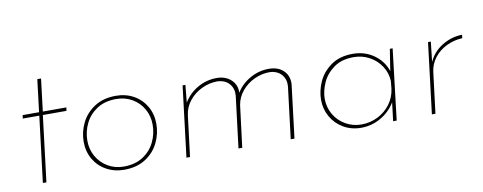

<svg xmlns="http://www.w3.org/2000/svg" viewBox="-52 -774 2543 1010"><g transform="rotate(-10 1219.0 -268.5)"><path d="M196 -543 175 -370H301L298 -352H172L129 0H110L153 -352H65L67 -370H155L176 -543Z M544 6Q492 6 449.5 -17.5Q407 -41 383 -82.5Q359 -124 359 -176Q359 -228 382.5 -276Q406 -324 453 -354.5Q500 -385 567 -385Q620 -385 662 -361.5Q704 -338 728 -296.5Q752 -255 752 -203Q752 -151 729 -103Q706 -55 659 -24.5Q612 6 544 6ZM545 -11Q606 -11 648 -38.5Q690 -66 711 -109.5Q732 -153 732 -202Q732 -248 710.5 -286Q689 -324 651 -346Q613 -368 566 -368Q505 -368 463 -340.5Q421 -313 400 -269.5Q379 -226 379 -178Q379 -132 400.5 -94Q422 -56 460 -33.5Q498 -11 545 -11Z M1384 -385Q1432 -385 1460.5 -359Q1489 -333 1489 -291Q1489 -283 1488 -278L1454 0H1434L1468 -277Q1471 -314 1449 -339.5Q1427 -365 1386 -367Q1343 -367 1303.5 -348.5Q1264 -330 1237 -297.5Q1210 -265 1203 -224L1175 0H1155L1189 -277Q1192 -314 1170 -339.5Q1148 -365 1107 -367Q1063 -367 1022.5 -347.5Q982 -328 955 -294Q928 -260 923 -218L896 0H877L923 -378H938L929 -285Q957 -331 1004 -358Q1051 -385 1106 -385Q1153 -385 1182.5 -357.5Q1212 -330 1210 -288Q1237 -332 1284 -358.5Q1331 -385 1384 -385Z M2045 -378 2000 0H1981L1993 -99Q1965 -52 1916 -23.5Q1867 5 1810 5Q1758 5 1716 -19.5Q1674 -44 1650.5 -85.5Q1627 -127 1627 -177Q1627 -223 1648 -271Q1669 -319 1715.5 -352.5Q1762 -386 1833 -386Q1897 -386 1945.5 -351.5Q1994 -317 2012 -262L2030 -378ZM2006 -211Q2004 -254 1980.5 -290Q1957 -326 1918.5 -347Q1880 -368 1834 -368Q1769 -368 1727 -337Q1685 -306 1666 -262Q1647 -218 1647 -179Q1647 -133 1669 -95Q1691 -57 1729.5 -34.5Q1768 -12 1815 -12Q1861 -12 1901.5 -32Q1942 -52 1969 -88Q1996 -124 2002 -170Z M2237 -271Q2260 -323 2310 -353.5Q2360 -384 2417 -385L2415 -367Q2371 -365 2331 -346Q2291 -327 2265 -293.5Q2239 -260 2234 -218L2207 0H2188L2234 -378H2249Z"/></g></svg>

Font: Josefin Sans Thin
Style: Italic
Weight: 200
Italic angle: -7°
Designer: Santiago Orozco
Foundry: Typemade
Version: Version 2.000